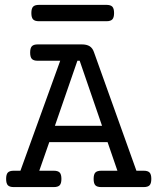

<svg xmlns="http://www.w3.org/2000/svg" viewBox="-20 -760 640 780"><path d="M412.6 -740.2Q429.2 -740.2 436.3 -732.9Q443.4 -725.6 443.4 -707Q443.4 -688.5 436.3 -681.2Q429.2 -673.8 412.6 -673.8H138.2Q121.6 -673.8 114.5 -681.2Q107.4 -688.5 107.4 -707Q107.4 -725.6 114.5 -732.9Q121.6 -740.2 138.2 -740.2ZM198.7 -66.4Q215.3 -66.4 222.4 -59.1Q229.5 -51.8 229.5 -33.2Q229.5 -14.6 222.4 -7.3Q215.3 0 198.7 0H35.6Q19 0 12 -7.3Q4.9 -14.6 4.9 -33.2Q4.9 -51.8 12 -59.1Q19 -66.4 35.6 -66.4H63L224.6 -513.2H133.3Q116.7 -513.2 109.6 -520.5Q102.5 -527.8 102.5 -546.4Q102.5 -564.9 109.6 -572.3Q116.7 -579.6 133.3 -579.6H312.5Q332 -579.6 344 -572.3Q356 -564.9 361.8 -547.9L534.2 -66.4H564Q580.6 -66.4 587.6 -59.1Q594.7 -51.8 594.7 -33.2Q594.7 -14.6 587.6 -7.3Q580.6 0 564 0H391.1Q374.5 0 367.4 -7.3Q360.4 -14.6 360.4 -33.2Q360.4 -51.8 367.4 -59.1Q374.5 -66.4 391.1 -66.4H457L417 -182.6H180.2L139.6 -66.4ZM203.1 -249H394.5L303.7 -513.2H294.4Z"/></svg>

Font: Courier Prime
Style: Regular
Weight: 400
Designer: Alan Dague-Greene
Foundry: Quote-Unquote Apps
Version: Version 1.203